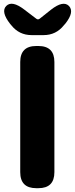

<svg xmlns="http://www.w3.org/2000/svg" viewBox="-20 -986 393 1006"><path d="M170 0Q86 0 86 -84V-661Q86 -745 170 -745H181Q265 -745 265 -661V-84Q265 0 181 0ZM146 -802Q80 -802 39 -854L33 -861Q-17 -925 13 -955Q43 -985 107 -936L170 -888Q179 -881 188 -888L247 -935Q311 -985 341 -955Q371 -924 323 -863L315 -854Q274 -802 208 -802Z"/></svg>

Font: Resource Han Rounded TW Heavy
Style: Regular
Weight: 900
Designer: Cyano Hao (round all glyphs); Ryoko NISHIZUKA 西塚涼子 (kana, bopomofo & ideographs); Paul D. Hunt (Latin, Greek & Cyrillic)
Foundry: Cyano Hao
Version: 0.990